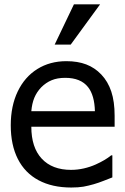

<svg xmlns="http://www.w3.org/2000/svg" viewBox="-20 -838 566 871"><path d="M434.1 -818.4 300.8 -635.7H228L315.4 -818.4ZM28.8 -269.5Q28.8 -357.4 60.5 -423.3Q92.3 -489.3 149.4 -524.9Q206.5 -560.5 281.2 -560.5Q332.5 -560.5 371.3 -545.7Q410.2 -530.8 439.5 -500Q469.7 -468.3 484.9 -422.6Q500 -377 500 -313V-263.2H122.1Q122.1 -168.9 169.4 -118.2Q216.8 -67.4 302.2 -67.4Q331.5 -67.4 360.4 -74Q389.2 -80.6 414.1 -91.8Q457.5 -111.3 484.4 -133.3H489.7V-33.2L449.7 -17.6Q405.8 0 358.4 8.8Q335 12.7 303.2 12.7Q216.8 12.7 155 -20.3Q93.3 -53.2 61 -116.7Q28.8 -180.2 28.8 -269.5ZM410.6 -333.5Q408.7 -405.8 379.4 -442.9Q346.2 -484.9 275.9 -484.9Q240.2 -484.9 214.4 -474.1Q188.5 -463.4 167 -441.9Q146.5 -420.4 135.7 -394.3Q125 -368.2 122.1 -333.5Z"/></svg>

Font: SG Kara Bold
Style: Regular
Weight: 400
Designer: Damoon Khanjanzadeh
Version: Version 1.000